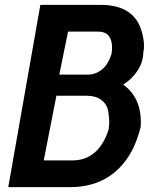

<svg xmlns="http://www.w3.org/2000/svg" viewBox="-20 -770 658 790"><path d="M14 0 146 -750H394Q536 -750 565 -634Q577 -588 570 -557Q569 -515 546.5 -480Q524 -445 487 -422Q566 -365 559 -249Q540 -173 508 -125Q426 0 268 0ZM224 -463H342Q354 -463 365 -466Q376 -469 384.5 -474Q393 -479 400.5 -485Q408 -491 413.5 -498Q419 -505 423 -512Q427 -519 430 -525Q433 -531 434.5 -536Q436 -541 437 -543L438 -545L439 -550Q440 -555 440.5 -561.5Q441 -568 441 -576.5Q441 -585 439.5 -593.5Q438 -602 434.5 -610.5Q431 -619 425 -625.5Q419 -632 408.5 -636Q398 -640 384 -640H260ZM160 -110H278Q372 -110 416 -208Q422 -221 426 -235L427 -237V-238Q429 -252 429.5 -267Q430 -282 425.5 -311Q421 -340 398 -358Q375 -376 336 -376H212Z"/></svg>

Font: Hermit
Style: Bold Italic
Weight: 700
Italic angle: -10°
Designer: Pablo Caro
Version: Version 2.000;PS 002.000;hotconv 1.0.88;makeotf.lib2.5.64775